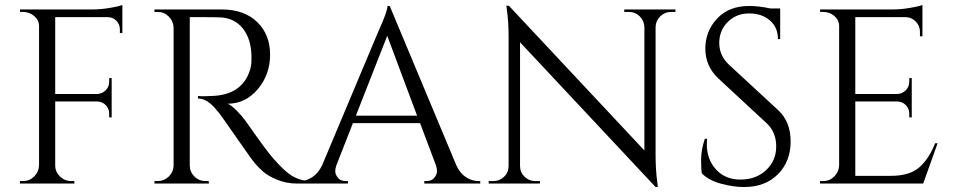

<svg xmlns="http://www.w3.org/2000/svg" viewBox="-20 -738 3834 772"><path d="M472 -689V-605H462V-620Q462 -640 448 -654.5Q434 -669 413 -669H202V-360H371Q391 -361 405 -375Q419 -389 419 -409V-424H429V-266H419V-281Q419 -301 405.5 -315Q392 -329 372 -330H202V-73Q202 -47 221 -28.5Q240 -10 266 -10H279V0H60V-10H73Q99 -10 117.5 -28.5Q136 -47 137 -73V-633Q137 -657 117.5 -673.5Q98 -690 73 -690H61L60 -700H353Q384 -700 420.5 -706Q457 -712 472 -718Z M807 -669H743V-73Q743 -47 761.5 -28.5Q780 -10 807 -10H819L820 0H601V-10H614Q640 -10 658.5 -28Q677 -46 678 -72V-627Q677 -653 658.5 -671.5Q640 -690 614 -690H601V-700H871Q962 -700 1014 -649.5Q1066 -599 1066 -518.5Q1066 -438 1016.5 -379.5Q967 -321 896 -321Q911 -314 931.5 -293.5Q952 -273 968 -251Q1054 -128 1080 -99.5Q1106 -71 1117 -60.5Q1128 -50 1141 -40Q1154 -30 1167 -24Q1196 -10 1229 -10V0H1174Q1131 0 1094 -15.5Q1057 -31 1038.5 -47.5Q1020 -64 1006.5 -79.5Q993 -95 932 -183Q871 -271 861 -283.5Q851 -296 840 -308Q808 -342 776 -342V-352Q784 -351 797 -351Q810 -351 829 -352Q953 -355 985 -456Q991 -476 991 -493.5Q991 -511 991 -516Q989 -583 956 -624Q923 -665 867 -668Q843 -669 807 -669Z M1903 -10H1911V0H1686V-10H1695Q1716 -10 1726.5 -23.5Q1737 -37 1737 -49Q1737 -61 1733 -73L1669 -243H1399L1332 -72Q1328 -60 1328 -48.5Q1328 -37 1338.5 -23.5Q1349 -10 1370 -10H1379V0H1178V-10H1187Q1212 -10 1236 -26Q1260 -42 1275 -73L1501 -611Q1538 -692 1538 -714H1547L1815 -73Q1829 -42 1853 -26Q1877 -10 1903 -10ZM1411 -273H1657L1537 -594Z M2678 -690Q2653 -690 2635 -672.5Q2617 -655 2616 -630V-114Q2616 -56 2623 -4L2625 14H2616L2071 -568V-70Q2071 -45 2089 -27.5Q2107 -10 2132 -10H2151V0H1945V-10H1964Q1989 -10 2007 -27.5Q2025 -45 2025 -71V-590Q2025 -651 2018 -699L2016 -715H2026L2571 -133V-629Q2570 -655 2552 -672.5Q2534 -690 2509 -690H2490V-700H2696V-690Z M2802 -41Q2799 -55 2799 -95Q2799 -135 2814 -180H2823Q2822 -169 2822 -158Q2822 -97 2859 -56.5Q2896 -16 2957 -16Q3020 -16 3060.5 -54Q3101 -92 3101 -149.5Q3101 -207 3062 -243L2870 -421Q2816 -471 2816 -542Q2816 -613 2863.5 -663.5Q2911 -714 2992 -714Q3030 -714 3078 -704H3117V-581H3108Q3108 -628 3075.5 -656Q3043 -684 2992 -684Q2941 -684 2906.5 -650Q2872 -616 2872 -565Q2872 -514 2912 -477L3109 -295Q3159 -249 3159 -169Q3159 -89 3108 -37.5Q3057 14 2972 14Q2928 14 2878.5 0.5Q2829 -13 2802 -41Z M3290 -10Q3316 -10 3334.5 -28.5Q3353 -47 3354 -73V-633Q3354 -657 3335 -673.5Q3316 -690 3290 -690H3278L3277 -700H3570Q3601 -700 3637.5 -706Q3674 -712 3689 -718V-592H3679V-610Q3679 -634 3662.5 -651Q3646 -668 3623 -669H3419V-360H3588Q3608 -361 3622 -375Q3636 -389 3636 -410V-424H3646V-266H3636V-281Q3636 -301 3622.5 -315Q3609 -329 3589 -330H3419V-31H3562Q3636 -31 3675 -64Q3714 -97 3740 -162H3750L3692 0H3277V-10Z"/></svg>

Font: Cinzel Decorative
Style: Regular
Weight: 400
Designer: Natanael Gama
Version: Version 1.001;PS 001.001;hotconv 1.0.56;makeotf.lib2.0.21325